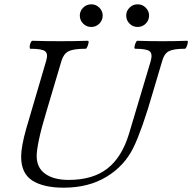

<svg xmlns="http://www.w3.org/2000/svg" viewBox="-20 -857 891 890"><path d="M275 13Q182 13 130 -20Q78 -53 78 -131Q78 -154 84 -187Q90 -220 102 -262L194 -575Q204 -608 189 -619.5Q174 -631 121 -631Q117 -631 117.5 -640.5Q118 -650 122 -659Q126 -668 130 -668Q162 -667 194.5 -666.5Q227 -666 259 -666Q290 -666 322.5 -666.5Q355 -667 387 -668Q392 -668 390.5 -659Q389 -650 385 -640.5Q381 -631 377 -631Q321 -631 298 -619.5Q275 -608 265 -575L194 -336Q171 -260 160.5 -209.5Q150 -159 150 -134Q150 -79 190 -51Q230 -23 298 -23Q410 -23 477.5 -75.5Q545 -128 578 -237L679 -575Q688 -608 673.5 -619.5Q659 -631 607 -631Q602 -631 603.5 -640.5Q605 -650 609 -659Q613 -668 617 -668Q646 -667 675 -666.5Q704 -666 733 -666Q761 -666 790 -666.5Q819 -667 847 -668Q852 -668 850.5 -659Q849 -650 845 -640.5Q841 -631 837 -631Q784 -631 762.5 -619.5Q741 -608 732 -575L691 -437Q664 -343 641 -278Q618 -213 599 -174Q558 -89 474.5 -38Q391 13 275 13ZM403 -732Q381 -732 365.5 -747.5Q350 -763 350 -785Q350 -806 365.5 -821.5Q381 -837 403 -837Q425 -837 440.5 -821.5Q456 -806 456 -785Q456 -763 440.5 -747.5Q425 -732 403 -732ZM618 -732Q596 -732 580.5 -747.5Q565 -763 565 -785Q565 -806 580.5 -821.5Q596 -837 618 -837Q640 -837 655.5 -821.5Q671 -806 671 -785Q671 -763 655.5 -747.5Q640 -732 618 -732Z"/></svg>

Font: Junicode SmExp
Style: Italic
Weight: 400
Width: 6
Italic angle: -11°
Designer: Peter S. Baker
Version: Version 2.205; ttfautohint (v1.8.4)